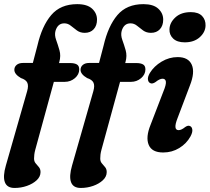

<svg xmlns="http://www.w3.org/2000/svg" viewBox="-31 -744 1037 950"><path d="M40 -398.5Q40 -413.5 51.5 -423Q63 -432.5 82.5 -432.5H131.5L154 -518Q176.5 -615.5 222.5 -669.5Q268.5 -723.5 351 -723.5Q400.5 -723.5 424.8 -701Q449 -678.5 449 -647Q449 -617 432.5 -599.2Q416 -581.5 388.5 -581.5Q366 -581.5 349.8 -593.2Q333.5 -605 319.2 -616.8Q305 -628.5 287 -628.5Q254.5 -628.5 243.5 -591Q238 -570.5 246.8 -546.5Q255.5 -522.5 263.2 -495.2Q271 -468 262.5 -437.5L261 -432H316Q337.5 -432 349.2 -425.2Q361 -418.5 361 -400.5Q361 -375.5 339.5 -357.2Q318 -339 289.5 -339H235.5L143.5 -3Q140 10 138.8 20.5Q137.5 31 137.5 40.5Q137.5 55 145.5 64.2Q153.5 73.5 161.5 83Q169.5 92.5 169.5 107.5Q169.5 130 150.5 147.8Q131.5 165.5 102.2 175.8Q73 186 41 186Q3.5 186 -7 157.2Q-17.5 128.5 -2 75L103.5 -293.5Q111 -320 104 -335Q97 -350 72 -358Q40 -377 40 -398.5ZM367.5 -398.5Q367.5 -413.5 379 -423Q390.5 -432.5 410 -432.5H459L481.5 -518Q504 -615.5 550 -669.5Q596 -723.5 678.5 -723.5Q728 -723.5 752.2 -701Q776.5 -678.5 776.5 -647Q776.5 -617 760 -599.2Q743.5 -581.5 716 -581.5Q693.5 -581.5 677.2 -593.2Q661 -605 646.8 -616.8Q632.5 -628.5 614.5 -628.5Q582 -628.5 571 -591Q565.5 -570.5 574.2 -546.5Q583 -522.5 590.8 -495.2Q598.5 -468 590 -437.5L588.5 -432H643.5Q665 -432 676.8 -425.2Q688.5 -418.5 688.5 -400.5Q688.5 -375.5 667 -357.2Q645.5 -339 617 -339H563L471 -3Q467.5 10 466.2 20.5Q465 31 465 40.5Q465 55 473 64.2Q481 73.5 489 83Q497 92.5 497 107.5Q497 130 478 147.8Q459 165.5 429.8 175.8Q400.5 186 368.5 186Q331 186 320.5 157.2Q310 128.5 325.5 75L431 -293.5Q438.5 -320 431.5 -335Q424.5 -350 399.5 -358Q367.5 -377 367.5 -398.5ZM883 -534.5Q845.5 -534.5 826 -553Q806.5 -571.5 807.5 -599Q808.5 -632 836.8 -658Q865 -684 913 -684Q950.5 -684 968.8 -665Q987 -646 986 -617Q985 -584.5 957 -559.5Q929 -534.5 883 -534.5ZM847.5 -159.5Q824 -100 853 -100Q866.5 -100 885.5 -115.5Q900 -125.5 909.5 -120Q918.5 -116.5 920.5 -103Q922.5 -89.5 911.5 -69Q892 -33.5 856 -11.5Q820 10.5 776.5 10.5Q720.5 10.5 704.8 -27.2Q689 -65 714 -126.5L777.5 -291.5Q791.5 -325 789.8 -339.8Q788 -354.5 773 -354.5Q759 -354.5 738.5 -338Q723 -327.5 713 -332.5Q703 -336.5 701 -350Q699 -363.5 710.5 -383Q731 -416.5 768.5 -439Q806 -461.5 848 -461.5Q901 -461.5 917.8 -423.8Q934.5 -386 908.5 -320.5Z"/></svg>

Font: Fraunces 72pt S100 SemiBold
Style: Italic
Weight: 600
Italic angle: -16°
Version: Version 1.000; ttfautohint (v1.8.3)